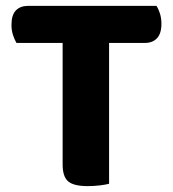

<svg xmlns="http://www.w3.org/2000/svg" viewBox="-20 -626 590 653"><path d="M351 -480V-1Q340 2 320 4.5Q300 7 278 7Q231 7 212 -9Q193 -25 193 -67V-480H36Q30 -490 24.5 -506Q19 -522 19 -541Q19 -575 34 -590.5Q49 -606 75 -606H512Q519 -596 524 -580Q529 -564 529 -545Q529 -512 514 -496Q499 -480 473 -480Z"/></svg>

Font: Baloo Bhaina 2
Style: Bold
Weight: 700
Designer: Yesha Goshar, Manish Minz, Shuchita Grover and Ek Type
Foundry: Ek Type
Version: Version 1.640;hotconv 1.0.111;makeotfexe 2.5.65597; ttfautoh